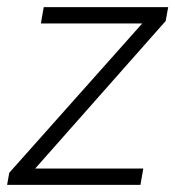

<svg xmlns="http://www.w3.org/2000/svg" viewBox="-34 -520 493 540"><path d="M-8 -34 366 -454H81L89 -500H439L432 -461L65 -46H369L361 0H-14Z"/></svg>

Font: Sarabun ExtraLight
Style: Italic
Weight: 275
Italic angle: -10°
Designer: Suppakit Chalermlarp | Katatrad Co.,Ltd.
Foundry: Cadson Demak Co.,Ltd.
Version: Version 1.000; ttfautohint (v1.6)